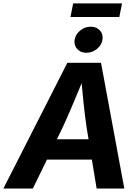

<svg xmlns="http://www.w3.org/2000/svg" viewBox="-43 -1091 806 1111"><path d="M-23.4 0 346.7 -727.5H541.5L676.3 0H516.1L458.5 -351.1Q448.7 -417.5 440.2 -498.5Q431.6 -579.6 422.9 -674.8H456.5Q418 -581.5 384 -500.5Q350.1 -419.4 318.4 -351.1L147 0ZM160.6 -167.5 179.7 -285.2H566.9L547.9 -167.5ZM456.5 -785.6Q423.3 -785.6 403.6 -807.6Q383.8 -829.6 388.7 -860.8Q394 -892.6 421.1 -914.6Q448.2 -936.5 481.9 -936.5Q515.1 -936.5 535.2 -914.6Q555.2 -892.6 549.8 -860.8Q544.9 -829.6 517.6 -807.6Q490.2 -785.6 456.5 -785.6ZM663.1 -1071.3 647.5 -992.7H364.7L380.4 -1071.3Z"/></svg>

Font: Inter 16pt
Style: Bold Italic
Weight: 700
Italic angle: -9.3988°
Version: Version 4.001;git-66647c0bb